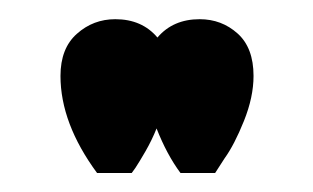

<svg xmlns="http://www.w3.org/2000/svg" viewBox="-20 -771 326 200"><path d="M188 -751Q210.9 -751 227.5 -736.1Q244.1 -721.2 244.1 -691.9Q244.1 -669.9 234.1 -645Q224.1 -620.1 213.9 -606L204.1 -590.8H168Q153.8 -609.9 143.1 -637.2Q138.2 -625 131.6 -613.5Q125 -602.1 121.1 -596.2L117.2 -590.8H81.1Q43 -642.6 43 -691.9Q43 -720.7 60.1 -735.8Q77.1 -751 100.1 -751Q127.9 -751 144 -731.9Q160.2 -751 188 -751Z"/></svg>

Font: Oakes Grotesk
Style: SemiBold Italic
Weight: 600
Designer: Samuel Oakes
Foundry: Samuel Oakes
Version: Version 1.0 | wf-rip DC20170320